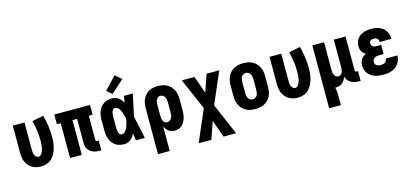

<svg xmlns="http://www.w3.org/2000/svg" viewBox="-76 -1362 4651 2167"><g transform="rotate(-15 2250.0 -278.5)"><path d="M246 8Q219 8 193 2Q167 -4 144 -17.5Q121 -31 103.5 -51.5Q86 -72 75 -96Q64 -120 60 -146.5Q56 -173 56 -200V-520H193V-200Q193 -185 194.5 -170Q196 -155 202 -141Q208 -127 219.5 -116.5Q231 -106 246 -106Q259 -106 269.5 -113.5Q280 -121 286.5 -132Q293 -143 297.5 -155Q302 -167 305 -179.5Q308 -192 310 -204.5Q312 -217 313 -229.5Q314 -242 314.5 -255Q315 -268 315 -280Q315 -339 306.5 -397Q298 -455 284 -512L417 -539Q433 -476 442.5 -412Q452 -348 452 -283Q452 -249 448.5 -216Q445 -183 435.5 -150.5Q426 -118 410 -88Q394 -58 369.5 -35.5Q345 -13 312.5 -2.5Q280 8 246 8Z M931 8Q912 8 893 5.5Q874 3 856 -4Q838 -11 822.5 -22.5Q807 -34 796.5 -50.5Q786 -67 781.5 -85.5Q777 -104 777 -124V-406H723V0H586V-406H541V-520H959V-406H914V-124Q914 -116 919 -111Q924 -106 931 -106H949V8Z M1219 8Q1193 8 1167 2Q1141 -4 1119.5 -18Q1098 -32 1082 -53Q1066 -74 1056.5 -98Q1047 -122 1043.5 -148Q1040 -174 1040 -200V-320Q1040 -346 1043.5 -372Q1047 -398 1056.5 -422Q1066 -446 1082 -467Q1098 -488 1119.5 -502Q1141 -516 1167 -522Q1193 -528 1219 -528Q1239 -528 1258 -521.5Q1277 -515 1292.5 -503Q1308 -491 1320.5 -475Q1333 -459 1342 -442Q1345 -461 1348 -480.5Q1351 -500 1354 -520H1458Q1444 -456 1431 -391.5Q1418 -327 1403 -263Q1419 -198 1432.5 -132Q1446 -66 1460 0H1356Q1353 -21 1350 -41.5Q1347 -62 1344 -82Q1334 -64 1322 -47.5Q1310 -31 1294 -18.5Q1278 -6 1258.5 1Q1239 8 1219 8ZM1219 -106Q1231 -106 1242.5 -112Q1254 -118 1262 -127Q1270 -136 1276 -147Q1282 -158 1286.5 -169Q1291 -180 1295 -192Q1299 -204 1302 -215.5Q1305 -227 1308 -239Q1311 -251 1313 -263Q1311 -275 1308 -286.5Q1305 -298 1301.5 -309.5Q1298 -321 1294.5 -332Q1291 -343 1286 -354Q1281 -365 1275.5 -375.5Q1270 -386 1261.5 -394.5Q1253 -403 1242 -408.5Q1231 -414 1219 -414Q1210 -414 1202 -408Q1194 -402 1190 -393.5Q1186 -385 1183.5 -376Q1181 -367 1179.5 -357.5Q1178 -348 1177.5 -338.5Q1177 -329 1177 -320V-200Q1177 -191 1177.5 -181.5Q1178 -172 1179.5 -162.5Q1181 -153 1183.5 -144Q1186 -135 1190 -126.5Q1194 -118 1202 -112Q1210 -106 1219 -106ZM1236 -574 1175 -626 1313 -772 1387 -708Z M1556 215V-320Q1556 -347 1560 -374Q1564 -401 1575 -425.5Q1586 -450 1604.5 -470.5Q1623 -491 1646.5 -504.5Q1670 -518 1697 -523Q1724 -528 1751 -528Q1778 -528 1805.5 -523Q1833 -518 1857 -505Q1881 -492 1900 -471.5Q1919 -451 1931 -426.5Q1943 -402 1947.5 -374.5Q1952 -347 1952 -320V-200Q1952 -176 1950 -152.5Q1948 -129 1941.5 -106Q1935 -83 1923.5 -62Q1912 -41 1895 -24.5Q1878 -8 1855.5 0Q1833 8 1809 8Q1790 8 1771.5 3Q1753 -2 1737.5 -13.5Q1722 -25 1711 -41Q1700 -57 1693 -74V215ZM1751 -106Q1767 -106 1781 -115Q1795 -124 1802.5 -138Q1810 -152 1812.5 -168Q1815 -184 1815 -200V-320Q1815 -336 1812.5 -352Q1810 -368 1802.5 -382Q1795 -396 1781 -405Q1767 -414 1751 -414Q1741 -414 1731 -410Q1721 -406 1714.5 -398Q1708 -390 1703.5 -380.5Q1699 -371 1696.5 -361Q1694 -351 1693.5 -340.5Q1693 -330 1693 -320V-200Q1693 -190 1693.5 -179.5Q1694 -169 1696.5 -159Q1699 -149 1703 -139.5Q1707 -130 1714 -122Q1721 -114 1731 -110Q1741 -106 1751 -106Z M2031 215 2190 -153 2031 -520H2179L2250 -317L2321 -520H2469L2310 -153L2469 215H2321L2250 12L2179 215Z M2750 8Q2723 8 2695.5 3Q2668 -2 2643.5 -15Q2619 -28 2600 -48Q2581 -68 2569 -93Q2557 -118 2552.5 -145.5Q2548 -173 2548 -200V-320Q2548 -347 2552.5 -374.5Q2557 -402 2569 -427Q2581 -452 2600 -472Q2619 -492 2643.5 -505Q2668 -518 2695.5 -523Q2723 -528 2750 -528Q2777 -528 2804.5 -523Q2832 -518 2856.5 -505Q2881 -492 2900 -472Q2919 -452 2931 -427Q2943 -402 2947.5 -374.5Q2952 -347 2952 -320V-200Q2952 -173 2947.5 -145.5Q2943 -118 2931 -93Q2919 -68 2900 -48Q2881 -28 2856.5 -15Q2832 -2 2804.5 3Q2777 8 2750 8ZM2750 -106Q2766 -106 2780.5 -114.5Q2795 -123 2802.5 -137.5Q2810 -152 2812.5 -168Q2815 -184 2815 -200V-320Q2815 -336 2812.5 -352Q2810 -368 2802.5 -382.5Q2795 -397 2780.5 -405.5Q2766 -414 2750 -414Q2734 -414 2719.5 -405.5Q2705 -397 2697.5 -382.5Q2690 -368 2687.5 -352Q2685 -336 2685 -320V-200Q2685 -184 2687.5 -168Q2690 -152 2697.5 -137.5Q2705 -123 2719.5 -114.5Q2734 -106 2750 -106Z M3246 8Q3219 8 3193 2Q3167 -4 3144 -17.5Q3121 -31 3103.5 -51.5Q3086 -72 3075 -96Q3064 -120 3060 -146.5Q3056 -173 3056 -200V-520H3193V-200Q3193 -185 3194.5 -170Q3196 -155 3202 -141Q3208 -127 3219.5 -116.5Q3231 -106 3246 -106Q3259 -106 3269.5 -113.5Q3280 -121 3286.5 -132Q3293 -143 3297.5 -155Q3302 -167 3305 -179.5Q3308 -192 3310 -204.5Q3312 -217 3313 -229.5Q3314 -242 3314.5 -255Q3315 -268 3315 -280Q3315 -339 3306.5 -397Q3298 -455 3284 -512L3417 -539Q3433 -476 3442.5 -412Q3452 -348 3452 -283Q3452 -249 3448.5 -216Q3445 -183 3435.5 -150.5Q3426 -118 3410 -88Q3394 -58 3369.5 -35.5Q3345 -13 3312.5 -2.5Q3280 8 3246 8Z M3556 215V-520H3693V-200Q3693 -185 3695 -169.5Q3697 -154 3703 -140Q3709 -126 3722 -116Q3735 -106 3750 -106Q3765 -106 3778 -116Q3791 -126 3797 -140Q3803 -154 3805 -169.5Q3807 -185 3807 -200V-520H3944V-124Q3944 -116 3949 -111Q3954 -106 3962 -106H3979V8H3962Q3938 8 3914 4Q3890 0 3869 -11.5Q3848 -23 3833 -42.5Q3818 -62 3811 -85Q3804 -66 3793.5 -48.5Q3783 -31 3767.5 -17.5Q3752 -4 3732 2Q3712 8 3692 8Q3690 8 3687.5 8Q3685 8 3683 8Q3689 32 3691 57Q3693 82 3693 107V215Z M4248 8Q4223 8 4198 5Q4173 2 4149.5 -6Q4126 -14 4105 -28Q4084 -42 4069 -61.5Q4054 -81 4047 -105.5Q4040 -130 4040 -154Q4040 -173 4044 -191.5Q4048 -210 4058.5 -225.5Q4069 -241 4084 -252.5Q4099 -264 4115 -272Q4102 -280 4090 -291Q4078 -302 4070 -315.5Q4062 -329 4059 -344.5Q4056 -360 4056 -376Q4056 -399 4062.5 -421.5Q4069 -444 4082.5 -462.5Q4096 -481 4115.5 -494Q4135 -507 4156.5 -514.5Q4178 -522 4201 -525Q4224 -528 4247 -528Q4271 -528 4295 -524.5Q4319 -521 4340.5 -512Q4362 -503 4381 -487.5Q4400 -472 4412.5 -452Q4425 -432 4431.5 -408.5Q4438 -385 4438 -362Q4438 -361 4438 -360.5Q4438 -360 4438 -360H4301Q4301 -360 4301 -360Q4301 -360 4301 -360Q4301 -371 4297.5 -381.5Q4294 -392 4286.5 -399.5Q4279 -407 4268.5 -410.5Q4258 -414 4247 -414Q4238 -414 4228 -412.5Q4218 -411 4210 -406Q4202 -401 4197.5 -392Q4193 -383 4193 -373Q4193 -363 4197 -352.5Q4201 -342 4209.5 -335.5Q4218 -329 4228.5 -326.5Q4239 -324 4250 -324H4308V-217H4250Q4237 -217 4223.5 -214Q4210 -211 4199 -203.5Q4188 -196 4182.5 -183.5Q4177 -171 4177 -157Q4177 -145 4183 -134Q4189 -123 4200 -116.5Q4211 -110 4223 -108Q4235 -106 4248 -106Q4260 -106 4272.5 -108.5Q4285 -111 4295.5 -118.5Q4306 -126 4311.5 -138Q4317 -150 4317 -162H4454Q4454 -137 4446.5 -112.5Q4439 -88 4425 -67.5Q4411 -47 4390.5 -32Q4370 -17 4346.5 -8Q4323 1 4298 4.5Q4273 8 4248 8Z"/></g></svg>

Font: Iosevka SS04 Heavy
Style: Regular
Weight: 900
Monospace: yes
Designer: Belleve Invis
Foundry: Belleve Invis
Version: Version 19.0.0; ttfautohint (v1.8.4)